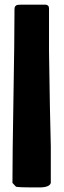

<svg xmlns="http://www.w3.org/2000/svg" viewBox="-20 -777 280 836"><path d="M34.2 19.5Q34.2 -100.1 38.6 -351.3Q43 -602.5 43 -722.7V-736.3Q43 -745.6 47.1 -750.5Q51.3 -755.4 57.4 -755.9Q63.5 -756.3 70.6 -756.6Q77.6 -756.8 84 -756.8H151.4Q157.7 -756.8 165 -756.8Q172.4 -756.8 178.7 -756.6Q185.1 -756.3 189.2 -752.4Q193.4 -748.5 193.4 -740.2V-553.7Q197.3 -278.3 201.2 -140.6V19.5Q195.8 39.1 150.4 39.1H121.1Q66.4 39.1 49.8 36.1Z"/></svg>

Font: Bowlby One SC
Style: Regular
Weight: 400
Width: 1
Version: Version 1.2